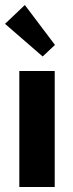

<svg xmlns="http://www.w3.org/2000/svg" viewBox="-23 -745 292 765"><path d="M54 -462H195V0H54ZM196 -566 147 -520 -3 -650 76 -725Z"/></svg>

Font: Tilda Sans Extra Bold
Style: Regular
Weight: 800
Designer: ParaType Ltd
Foundry: ParaType Ltd
Version: Version 1.009